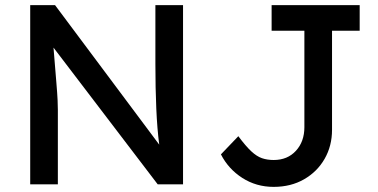

<svg xmlns="http://www.w3.org/2000/svg" viewBox="-20 -720 1475 750"><path d="M98 0V-700H195L602 -155Q594 -216 590.5 -296Q587 -376 587 -470V-700H695V0H596L189 -534Q196 -447 200 -399.5Q204 -352 205 -328.5Q206 -305 206 -291V0ZM1049 10Q981 10 926.5 -25Q872 -60 843 -117L911 -188Q940 -149 961.5 -129Q983 -109 1003.5 -102Q1024 -95 1049 -95Q1103 -95 1136 -131Q1169 -167 1169 -223V-600H1041V-700H1385V-600H1277V-213Q1277 -150 1248 -99.5Q1219 -49 1167.5 -19.5Q1116 10 1049 10Z"/></svg>

Font: Lexend
Style: Regular
Weight: 400
Designer: Bonnie Shaver-Troup, Thomas Jockin
Foundry: Lexend
Version: Version 1.007; ttfautohint (v1.8.3)